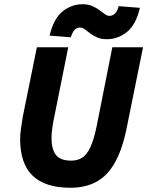

<svg xmlns="http://www.w3.org/2000/svg" viewBox="-20 -874 695 906"><path d="M312 12Q194 12 134.5 -44.5Q75 -101 75 -218Q75 -241 79.5 -271Q84 -301 88 -326L154 -651H302L231 -297Q228 -278 225.5 -259.5Q223 -241 223 -223Q223 -171 243.5 -143.5Q264 -116 316 -116Q346 -116 368 -130Q390 -144 406.5 -179.5Q423 -215 436 -278L510 -651H655L580 -281Q560 -176 524.5 -111Q489 -46 436.5 -17Q384 12 312 12ZM484 -689Q458 -689 438.5 -697.5Q419 -706 405.5 -716.5Q392 -727 380.5 -735.5Q369 -744 357 -744Q344 -744 333.5 -734.5Q323 -725 314 -698L214 -706Q233 -786 275 -820Q317 -854 370 -854Q396 -854 415.5 -845.5Q435 -837 449 -826.5Q463 -816 474.5 -807.5Q486 -799 497 -799Q510 -799 521.5 -809Q533 -819 540 -845L640 -837Q622 -758 579.5 -723.5Q537 -689 484 -689Z"/></svg>

Font: Source Sans 3 ExtraLight ExtraBold
Style: Italic
Weight: 800
Italic angle: -11°
Version: Version 3.052;hotconv 1.1.0;makeotfexe 2.6.0